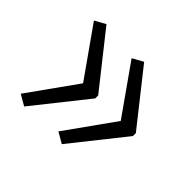

<svg xmlns="http://www.w3.org/2000/svg" viewBox="-101 -590 638 638"><g transform="rotate(45 217.5 -271.5)"><path d="M399 -264 251 -78 213 -100 335 -271 213 -444 251 -465 399 -278ZM222 -264 74 -78 36 -100 158 -271 36 -444 74 -465 222 -278Z"/></g></svg>

Font: Noto Sans Gujarati UI Condensed Light
Style: Regular
Weight: 300
Width: 3
Designer: Jelle Bosma - Monotype Design Team, Universal Thirst
Foundry: Monotype Imaging Inc.
Version: Version 2.106; ttfautohint (v1.8.4.7-5d5b)